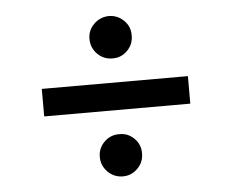

<svg xmlns="http://www.w3.org/2000/svg" viewBox="-42 -588 731 604"><g transform="rotate(-5 323.0 -286.0)"><path d="M553.7 -328.6V-241.7H92.3V-328.6ZM322.8 -32.2Q294.9 -32.2 275.1 -52Q255.4 -71.8 255.4 -99.6Q255.4 -127 275.1 -146.5Q294.9 -166 322.8 -165.5Q350.1 -166 369.6 -146.5Q389.2 -127 388.7 -99.6Q389.2 -71.8 369.6 -52Q350.1 -32.2 322.8 -32.2ZM322.8 -404.8Q294.9 -404.3 275.1 -424.1Q255.4 -443.8 255.4 -472.2Q255.4 -499.5 275.1 -518.8Q294.9 -538.1 322.8 -538.6Q350.1 -538.1 369.6 -518.8Q389.2 -499.5 388.7 -472.2Q389.2 -443.8 369.6 -424.1Q350.1 -404.3 322.8 -404.8Z"/></g></svg>

Font: Inter Cardless Tabular
Style: Regular
Weight: 400
Designer: Rasmus Andersson
Foundry: rsms
Version: Version 4.000;git-4fc901f